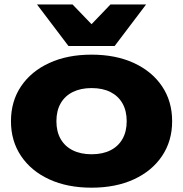

<svg xmlns="http://www.w3.org/2000/svg" viewBox="-20 -836 832 872"><path d="M395.8 16.4Q286.2 16.4 203.9 -21.4Q121.6 -59.2 75.7 -127.4Q29.8 -195.6 29.8 -285.4Q29.8 -376.2 75.7 -444.2Q121.6 -512.2 203.9 -550Q286.2 -587.8 395.8 -587.8Q505.4 -587.8 587.7 -550Q670 -512.2 715.9 -444.2Q761.8 -376.2 761.8 -285.4Q761.8 -195.6 715.9 -127.4Q670 -59.2 587.7 -21.4Q505.4 16.4 395.8 16.4ZM395.8 -135.4Q446.2 -135.4 481.7 -153.4Q517.2 -171.4 536.3 -205Q555.4 -238.6 555.4 -285.4Q555.4 -332.8 536.3 -366.4Q517.2 -400 481.7 -418Q446.2 -436 395.8 -436Q346.4 -436 310.4 -418Q274.4 -400 255.3 -366.4Q236.2 -332.8 236.2 -285.4Q236.2 -238.6 255.3 -205Q274.4 -171.4 310.4 -153.4Q346.4 -135.4 395.8 -135.4ZM500.6 -627H291L148 -815.8H309.4L443 -677H348.6L481.8 -815.8H643.6Z"/></svg>

Font: Unbounded
Style: Regular
Weight: 400
Designer: Luke Prowse, Jean-Baptiste Morizot, Fátima Lázaro, Florian Runge
Foundry: NaN
Version: Version 1.701;gftools[0.9.28.dev5+ged2979d]